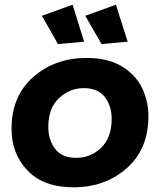

<svg xmlns="http://www.w3.org/2000/svg" viewBox="-20 -789 679 815"><path d="M226 -602 158 -722 288 -769 337 -612ZM411 -602 342 -722 472 -769 522 -612ZM292 6Q165 6 97 -65Q29 -136 29 -242Q29 -381 121 -462Q213 -543 347 -543Q435 -543 493.5 -509.5Q554.5 -473.5 582.2 -417.2Q610 -361 610 -296Q610 -156 518 -75Q426 6 292 6ZM304 -119Q365 -119 409.5 -162Q454 -205 454 -284Q454 -339 425 -377Q396 -415 335 -415Q276 -415 230.5 -372.5Q185 -330 185 -250Q185 -195 214 -157Q243 -119 304 -119Z"/></svg>

Font: Argentum Sans SemiBold
Style: Italic
Weight: 600
Italic angle: -11°
Designer: Julieta Ulanovsky (font), Cristiano Sobral (main changes and remaster)
Foundry: Julieta Ulanovsky (font), Cristiano Sobral (main changes and remaster)
Version: Version 2.007;June 15, 2022;FontCreator 14.0.0.2814 64-bit; 